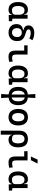

<svg xmlns="http://www.w3.org/2000/svg" viewBox="2106 -2942 1060 5313"><g transform="rotate(90 2636.5 -285.0)"><path d="M252.9 9.8Q149.4 9.8 92.5 -58.3Q35.6 -126.5 35.6 -253.9Q35.6 -384.3 92.5 -455.8Q149.4 -527.3 252.9 -527.3Q363.8 -527.3 375.5 -423.8H386.7V-517.6H495.6V-98.6L566.9 -87.9V0L395.5 4.9L389.6 -80.1H376Q371.1 -35.6 338.1 -12.9Q305.2 9.8 252.9 9.8ZM145.5 -253.9Q145.5 -85.4 262.7 -85.4Q386.7 -85.4 386.7 -179.2V-287.6Q386.7 -432.1 261.7 -432.1Q206.1 -432.1 175.8 -385.5Q145.5 -338.9 145.5 -253.9Z M880.4 9.8Q809.6 9.8 756.8 -17.3Q704.1 -44.4 675 -93.5Q646 -142.6 646 -208Q646 -289.6 689.2 -336.9Q732.4 -384.3 812 -388.7V-400.9Q742.7 -420.9 712.4 -454.6Q682.1 -488.3 682.1 -537.6Q682.1 -616.7 737.8 -659.9Q793.5 -703.1 895.5 -703.1Q1003.9 -703.1 1092.3 -650.9L1042.5 -564.9Q980 -604 895.5 -604Q841.3 -604 816.9 -589.8Q792.5 -575.7 792.5 -543.9Q792.5 -517.1 813.7 -500Q835 -482.9 886.7 -468.8Q960 -448.7 1011.5 -421.4Q1063 -394 1089.8 -347.4Q1116.7 -300.8 1116.7 -222.7Q1116.7 -152.8 1087.4 -100.3Q1058.1 -47.9 1004.9 -19Q951.7 9.8 880.4 9.8ZM882.3 -86.9Q938 -86.9 971.7 -126.7Q1005.4 -166.5 1005.4 -231Q1005.4 -289.1 970.5 -323.5Q935.5 -357.9 877.9 -357.9Q823.2 -357.9 790.3 -321Q757.3 -284.2 757.3 -222.7Q757.3 -161.1 791.5 -124Q825.7 -86.9 882.3 -86.9Z M1544.9 9.8Q1457 9.8 1418 -39.1Q1378.9 -87.9 1378.9 -195.3V-424.3H1233.9V-517.6H1488.3V-206.5Q1488.3 -145 1505.9 -117.2Q1523.4 -89.4 1584 -89.4Q1622.6 -89.4 1681.2 -107.9L1692.9 -10.7Q1654.8 0 1619.9 4.9Q1585 9.8 1544.9 9.8Z M2010.7 9.8Q1907.2 9.8 1850.3 -58.3Q1793.5 -126.5 1793.5 -253.9Q1793.5 -384.3 1850.3 -455.8Q1907.2 -527.3 2010.7 -527.3Q2121.6 -527.3 2133.3 -423.8H2144.5V-517.6H2253.4V-98.6L2324.7 -87.9V0L2153.3 4.9L2147.5 -80.1H2133.8Q2128.9 -35.6 2095.9 -12.9Q2063 9.8 2010.7 9.8ZM1903.3 -253.9Q1903.3 -85.4 2020.5 -85.4Q2144.5 -85.4 2144.5 -179.2V-287.6Q2144.5 -432.1 2019.5 -432.1Q1963.9 -432.1 1933.6 -385.5Q1903.3 -338.9 1903.3 -253.9Z M2581.5 214.8 2593.3 7.3Q2384.3 -14.6 2384.3 -258.8Q2384.3 -502.9 2593.3 -524.9L2581.5 -732.4H2691.9L2680.2 -524.9Q2889.2 -502.9 2889.2 -258.8Q2889.2 -14.6 2680.2 7.3L2691.9 214.8ZM2489.7 -258.8Q2489.7 -101.6 2596.2 -78.1V-439.5Q2489.7 -416 2489.7 -258.8ZM2783.7 -258.8Q2783.7 -416 2677.2 -439.5V-78.1Q2783.7 -101.6 2783.7 -258.8Z M3222.7 9.8Q3114.3 9.8 3054.4 -60.5Q2994.6 -130.9 2994.6 -258.8Q2994.6 -387.2 3054.4 -457.3Q3114.3 -527.3 3222.7 -527.3Q3331.1 -527.3 3390.9 -457.3Q3450.7 -387.2 3450.7 -258.8Q3450.7 -130.9 3390.9 -60.5Q3331.1 9.8 3222.7 9.8ZM3222.7 -89.4Q3277.3 -89.4 3307.1 -133.5Q3336.9 -177.7 3336.9 -258.8Q3336.9 -339.8 3307.1 -384Q3277.3 -428.2 3222.7 -428.2Q3168 -428.2 3138.2 -384Q3108.4 -339.8 3108.4 -258.8Q3108.4 -177.7 3138.2 -133.5Q3168 -89.4 3222.7 -89.4Z M3596.2 224.6V-293Q3596.2 -404.8 3656.2 -466.1Q3716.3 -527.3 3826.2 -527.3Q4056.2 -527.3 4056.2 -253.9Q4056.2 -126.5 4000.7 -58.3Q3945.3 9.8 3844.7 9.8Q3790 9.8 3755.9 -12.9Q3721.7 -35.6 3716.8 -80.1H3705.1V224.6ZM3825.2 -432.1Q3768.1 -432.1 3736.6 -394.5Q3705.1 -356.9 3705.1 -288.6V-180.7Q3705.1 -85.4 3829.6 -85.4Q3946.3 -85.4 3946.3 -253.9Q3946.3 -432.1 3825.2 -432.1Z M4474.6 9.8Q4386.7 9.8 4347.7 -39.1Q4308.6 -87.9 4308.6 -195.3V-424.3H4163.6V-517.6H4418V-206.5Q4418 -145 4435.5 -117.2Q4453.1 -89.4 4513.7 -89.4Q4552.2 -89.4 4610.8 -107.9L4622.6 -10.7Q4584.5 0 4549.6 4.9Q4514.6 9.8 4474.6 9.8ZM4310.5 -609.4 4395 -794.9H4505.9L4411.6 -609.4Z M4940.4 9.8Q4836.9 9.8 4780 -58.3Q4723.1 -126.5 4723.1 -253.9Q4723.1 -384.3 4780 -455.8Q4836.9 -527.3 4940.4 -527.3Q5051.3 -527.3 5063 -423.8H5074.2V-517.6H5183.1V-98.6L5254.4 -87.9V0L5083 4.9L5077.1 -80.1H5063.5Q5058.6 -35.6 5025.6 -12.9Q4992.7 9.8 4940.4 9.8ZM4833 -253.9Q4833 -85.4 4950.2 -85.4Q5074.2 -85.4 5074.2 -179.2V-287.6Q5074.2 -432.1 4949.2 -432.1Q4893.6 -432.1 4863.3 -385.5Q4833 -338.9 4833 -253.9Z"/></g></svg>

Font: Caskaydia Cove Medium
Style: Regular
Weight: 500
Monospace: yes
Designer: Aaron Bell
Foundry: Saja Typeworks
Version: Version 4.300; ttfautohint (v1.8.3)